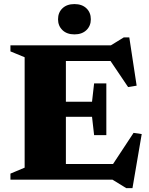

<svg xmlns="http://www.w3.org/2000/svg" viewBox="-20 -904 752 966"><path d="M515 -484.5V-354V-224H453.5L443 -316.5H210V-392H443L453.5 -484.5ZM667.5 -473 624.5 -466 509.5 -636.5 562.5 -597H210V-676H538L603 -716H630.5ZM524.5 -42 652 -235.5 693 -229.5 646.5 42.5H615L546 0H210V-79H566ZM32.5 0V-30.5L104 -60.5V-616L32.5 -645.5V-676H311.5V0ZM354.5 -731Q316.5 -731 294.2 -752.5Q272 -774 272 -807Q272 -841 294.2 -862.2Q316.5 -883.5 354.5 -883.5Q392.5 -883.5 414.8 -862.2Q437 -841 437 -807Q437 -774 414.8 -752.5Q392.5 -731 354.5 -731Z"/></svg>

Font: Newsreader 16pt 16pt ExtraBold
Style: Regular
Weight: 800
Version: Version 1.003